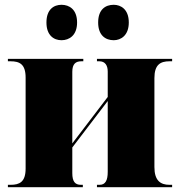

<svg xmlns="http://www.w3.org/2000/svg" viewBox="-20 -782 752 802"><path d="M455 -614C485 -614 518 -634 518 -688C518 -743 485 -762 455 -762C421 -762 390 -743 390 -688C390 -634 421 -614 455 -614ZM237 -614C269 -614 302 -634 302 -688C302 -743 269 -762 237 -762C205 -762 174 -743 174 -688C174 -634 205 -614 237 -614ZM13 0H326V-10H318C294 -10 282 -23 282 -59V-166L430 -360V-64C430 -28 420 -10 396 -10H385V0H699V-10H688C650 -10 625 -28 625 -84V-456C625 -512 650 -526 688 -526H699V-536H385V-526H395C419 -526 430 -509 430 -483V-377L282 -183V-482C282 -515 296 -526 320 -526H328V-536H13V-526H24C62 -526 87 -514 87 -458V-78C87 -22 62 -10 24 -10H13Z"/></svg>

Font: Noto Serif Display Black
Style: Regular
Weight: 900
Designer: Monotype Design Team
Foundry: Monotype Imaging Inc.
Version: Version 2.009